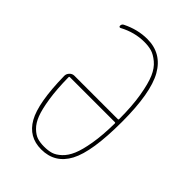

<svg xmlns="http://www.w3.org/2000/svg" viewBox="-220 -835 940 940"><g transform="rotate(45 250.0 -365.0)"><path d="M94.7 -339.8Q89.8 -339.8 89.8 -335Q90.8 -252 100.1 -191.9Q109.4 -131.8 122.6 -97.7Q135.7 -63.5 156.7 -43Q177.7 -22.5 198.2 -16.1Q218.8 -9.8 245.1 -9.8Q273.4 -9.8 294.4 -16.1Q315.4 -22.5 337.4 -43Q359.4 -63.5 374 -97.7Q388.7 -131.8 398.9 -191.9Q409.2 -252 410.2 -335Q410.2 -339.8 405.3 -339.8ZM245.1 9.8Q158.2 9.8 115.7 -65.4Q73.2 -140.6 70.3 -325.2Q70.3 -338.9 80.6 -349.6Q90.8 -360.4 105.5 -360.4H405.3Q410.2 -360.4 410.2 -365.2Q410.2 -456.1 398.9 -522.5Q387.7 -588.9 371.6 -626.5Q355.5 -664.1 329.6 -685.5Q303.7 -707 281.2 -713.4Q258.8 -719.7 230.5 -719.7Q163.1 -719.7 99.6 -685.5Q96.7 -683.6 93.3 -685.1Q89.8 -686.5 89.8 -691.4Q89.8 -703.1 99.6 -708Q164.1 -740.2 230.5 -740.2Q330.1 -740.2 379.9 -652.8Q429.7 -565.4 429.7 -365.2Q429.7 -159.2 384.8 -74.7Q339.8 9.8 245.1 9.8Z"/></g></svg>

Font: Rounded Mgen+ 1mn thin
Style: Regular
Weight: 100
Designer: [Source Han Sans]
Ryoko NISHIZUKA  (kana & ideographs); Paul D. Hunt (Latin, Greek & Cyrillic); Wenlong ZHANG  (bopomofo
Version: Version 1.059.20150602